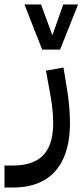

<svg xmlns="http://www.w3.org/2000/svg" viewBox="-80 -596 371 856"><path d="M108 -375H188L268 -576H202L154 -440H153L103 -576H29ZM-60 240H-22C168 240 232 109 232 -46C232 -98 227 -153 216 -216L203 -295L125 -281L146 -164C153 -126 157 -84 157 -47C157 59 119 142 -22 142H-60Z"/></svg>

Font: IBM Plex Arabic Text
Style: Regular
Weight: 450
Designer: Mike Abbink, Paul van der Laan, Pieter van Rosmalen, Wael Morcos, Khajak Apelian
Foundry: Bold Monday
Version: Version 1.0